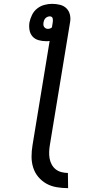

<svg xmlns="http://www.w3.org/2000/svg" viewBox="-20 -755 540 998"><path d="M334 223Q304 223 274.5 218Q245 213 221 199.5Q197 186 179 164.5Q161 143 152.5 116Q144 89 144 59.5Q144 30 149 0L238 -542Q233 -541 228 -541Q223 -541 218 -541Q198 -541 179.5 -546.5Q161 -552 149 -565.5Q137 -579 133.5 -598.5Q130 -618 133 -638Q137 -658 146.5 -677.5Q156 -697 173 -710.5Q190 -724 210.5 -729.5Q231 -735 251 -735Q272 -735 292 -730Q312 -725 325.5 -711.5Q339 -698 343.5 -678.5Q348 -659 344 -638L239 0Q236 18 235.5 35.5Q235 53 238 69.5Q241 86 249 100.5Q257 115 269.5 125Q282 135 299 139.5Q316 144 333 144ZM229 -605Q235 -605 240.5 -607Q246 -609 250 -613L254 -638Q255 -643 255 -648.5Q255 -654 254 -659Q253 -664 249 -667Q245 -670 239 -670Q233 -670 227 -667.5Q221 -665 216.5 -660.5Q212 -656 209.5 -650Q207 -644 206 -638Q205 -632 205.5 -626Q206 -620 209.5 -615Q213 -610 218 -607.5Q223 -605 229 -605Z"/></svg>

Font: Iosevka Medium
Style: Italic
Weight: 500
Italic angle: -9°
Monospace: yes
Designer: Belleve Invis
Foundry: Belleve Invis
Version: Version 32.5.0; ttfautohint (v1.8.4)